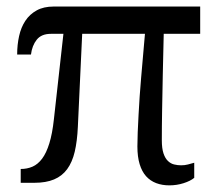

<svg xmlns="http://www.w3.org/2000/svg" viewBox="-20 -556 670 584"><path d="M588.9 -453.1H478Q476.6 -388.2 475.1 -327.6Q474.6 -301.8 474.1 -274.4Q473.6 -247.1 473.1 -220.9Q472.7 -194.8 472.4 -171.4Q472.2 -147.9 472.2 -129.9Q472.2 -104.5 477.3 -89.4Q482.4 -74.2 491 -66.2Q499.5 -58.1 510 -55.7Q520.5 -53.2 530.8 -53.2Q542 -53.2 551.5 -55.7Q561 -58.1 570.8 -61V-15.1Q559.1 -5.4 538.3 1.2Q517.6 7.8 495.1 7.8Q473.1 7.8 455.1 1Q437 -5.9 424.3 -20Q411.6 -34.2 404.8 -56.6Q397.9 -79.1 397.9 -110.8Q397.9 -128.9 398.9 -153.6Q399.9 -178.2 401.4 -205.8Q402.8 -233.4 404.8 -262.5Q406.7 -291.5 409.2 -318.8Q414.6 -383.3 420.9 -453.1H230L216.8 -169.9Q214.8 -126.5 207.3 -94.5Q199.7 -62.5 184.3 -41.5Q168.9 -20.5 144.5 -10.3Q120.1 0 85 0H43V-42Q62.5 -42 78.9 -49.1Q95.2 -56.2 108.2 -73.5Q121.1 -90.8 130.1 -120.1Q139.2 -149.4 144 -193.8L172.9 -453.1H134.8Q106 -453.1 91.8 -435.3Q77.6 -417.5 74.2 -390.1H32.2Q32.2 -419.9 38.1 -446.3Q43.9 -472.7 57.1 -492.7Q70.3 -512.7 91.6 -524.4Q112.8 -536.1 143.1 -536.1H588.9Z"/></svg>

Font: Droid Serif
Style: Regular
Weight: 400
Designer: Monotype Design team
Foundry: Monotype Imaging Inc.
Version: Version 1.03